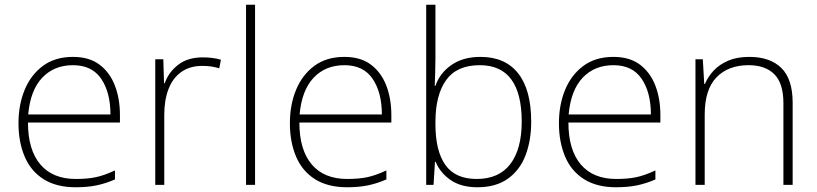

<svg xmlns="http://www.w3.org/2000/svg" viewBox="-20 -780 3447 810"><path d="M288 -540Q356 -540 399.5 -507.5Q443 -475 464.5 -419.5Q486 -364 486 -294V-263H98Q98 -148 150 -86.5Q202 -25 300 -25Q349 -25 384.5 -32.5Q420 -40 465 -61V-23Q426 -6 387.5 2Q349 10 299 10Q218 10 164 -24Q110 -58 84 -119.5Q58 -181 58 -260Q58 -338 84 -401Q110 -464 161 -502Q212 -540 288 -540ZM288 -505Q208 -505 158 -452Q108 -399 99 -297H446Q446 -390 407 -447.5Q368 -505 288 -505Z M835 -538Q857 -538 876 -535.5Q895 -533 912 -528L905 -492Q887 -497 871 -499.5Q855 -502 833 -502Q781 -502 745 -476.5Q709 -451 691 -404.5Q673 -358 673 -295V0H635V-530H669L672 -429H675Q691 -475 731.5 -506.5Q772 -538 835 -538Z M1056 0H1018V-760H1056Z M1433 -540Q1501 -540 1544.5 -507.5Q1588 -475 1609.5 -419.5Q1631 -364 1631 -294V-263H1243Q1243 -148 1295 -86.5Q1347 -25 1445 -25Q1494 -25 1529.5 -32.5Q1565 -40 1610 -61V-23Q1571 -6 1532.5 2Q1494 10 1444 10Q1363 10 1309 -24Q1255 -58 1229 -119.5Q1203 -181 1203 -260Q1203 -338 1229 -401Q1255 -464 1306 -502Q1357 -540 1433 -540ZM1433 -505Q1353 -505 1303 -452Q1253 -399 1244 -297H1591Q1591 -390 1552 -447.5Q1513 -505 1433 -505Z M1817 -535Q1817 -509 1816 -475Q1815 -441 1814 -418H1817Q1835 -471 1884 -505.5Q1933 -540 2007 -540Q2111 -540 2166 -470.5Q2221 -401 2221 -266Q2221 -187 2197 -124.5Q2173 -62 2122.5 -26Q2072 10 1994 10Q1925 10 1881 -20.5Q1837 -51 1818 -97H1815L1809 0H1778V-760H1817ZM2004 -505Q1907 -505 1862 -442Q1817 -379 1817 -265V-256Q1817 -143 1859 -84Q1901 -25 1991 -25Q2085 -25 2133 -88Q2181 -151 2181 -267Q2181 -385 2137 -445Q2093 -505 2004 -505Z M2568 -540Q2636 -540 2679.5 -507.5Q2723 -475 2744.5 -419.5Q2766 -364 2766 -294V-263H2378Q2378 -148 2430 -86.5Q2482 -25 2580 -25Q2629 -25 2664.5 -32.5Q2700 -40 2745 -61V-23Q2706 -6 2667.5 2Q2629 10 2579 10Q2498 10 2444 -24Q2390 -58 2364 -119.5Q2338 -181 2338 -260Q2338 -338 2364 -401Q2390 -464 2441 -502Q2492 -540 2568 -540ZM2568 -505Q2488 -505 2438 -452Q2388 -399 2379 -297H2726Q2726 -390 2687 -447.5Q2648 -505 2568 -505Z M3141 -540Q3229 -540 3276.5 -493Q3324 -446 3324 -347V0H3285V-345Q3285 -428 3247 -466.5Q3209 -505 3138 -505Q3052 -505 3002.5 -453.5Q2953 -402 2953 -297V0H2914V-530H2945L2951 -426H2954Q2967 -457 2991 -482.5Q3015 -508 3052 -524Q3089 -540 3141 -540Z"/></svg>

Font: Noto Sans Cham ExtraLight
Style: Regular
Weight: 250
Version: Version 2.002